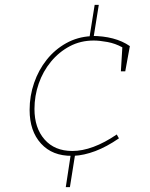

<svg xmlns="http://www.w3.org/2000/svg" viewBox="-20 -751 616 791"><path d="M251 20 272 -118 277 -109Q196 -108 149 -159.5Q102 -211 102 -298Q102 -356 120.5 -409.5Q139 -463 172.5 -505Q206 -547 252.5 -573Q299 -599 355 -602L348 -593L370 -731H387L365 -594L357 -603Q405 -603 445 -592.5Q485 -582 515 -561L496 -457H478L484 -556Q455 -572 422.5 -578Q390 -584 366 -584Q312 -584 267.5 -560.5Q223 -537 190 -497Q157 -457 139.5 -406.5Q122 -356 122 -302Q122 -224 163.5 -176.5Q205 -129 278 -129Q319 -129 365 -146Q411 -163 461 -197L470 -181Q419 -146 372.5 -128.5Q326 -111 284 -109L290 -118L268 20Z"/></svg>

Font: Bitter Thin Thin
Style: Italic
Weight: 250
Italic angle: -9°
Version: Version 2.002